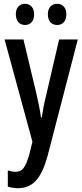

<svg xmlns="http://www.w3.org/2000/svg" viewBox="-20 -747 432 1007"><path d="M63 -672C63 -635 84 -616 111 -616C139 -616 159 -635 159 -672C159 -707 139 -727 111 -727C84 -727 63 -709 63 -672ZM231 -672C231 -635 251 -616 280 -616C308 -616 328 -635 328 -672C328 -707 308 -727 280 -727C252 -727 231 -709 231 -672ZM4 -540 150 -4 136 54C115 131 99 154 60 154C48 154 34 151 21 147V232C39 237 56 240 74 240C152 240 196 190 229 73L388 -540H290L222 -247C211 -203 204 -165 199 -131H195C190 -169 181 -210 173 -247L103 -540Z"/></svg>

Font: Noto Sans Hebrew ExtraCondensed Medium
Style: Regular
Weight: 500
Width: 2
Designer: Monotype Design Team
Foundry: Monotype Imaging Inc.
Version: Version 2.004